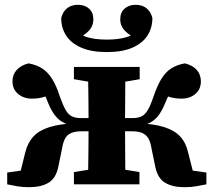

<svg xmlns="http://www.w3.org/2000/svg" viewBox="-20 -768 889 800"><path d="M10 0V-49L162 -71L54 -6L85 -132Q95 -173 119 -199Q143 -225 186.5 -238.5Q230 -252 298 -255L285 -242Q258 -249 239.5 -260Q221 -271 207 -290Q193 -309 181 -338Q171 -365 159 -387Q147 -409 131 -432L210 -386Q188 -372 165 -364.5Q142 -357 113 -357Q79 -357 55.5 -376.5Q32 -396 32 -429Q32 -457 49.5 -476.5Q67 -496 99 -504Q132 -498 155.5 -483Q179 -468 197 -439.5Q215 -411 230 -364Q243 -328 254 -309Q265 -290 280 -283Q295 -276 317 -276H414V-221H321Q297 -221 281 -215.5Q265 -210 256 -198Q247 -186 242 -166L223 -73Q213 -25 182 -6.5Q151 12 101 12Q74 12 51 8Q28 4 10 0ZM840 0Q822 4 798.5 8Q775 12 749 12Q699 12 668 -6.5Q637 -25 627 -73L608 -166Q603 -186 593.5 -198Q584 -210 568.5 -215.5Q553 -221 529 -221H435V-276H533Q555 -276 569.5 -283Q584 -290 595.5 -309Q607 -328 619 -364Q635 -411 652.5 -439.5Q670 -468 693.5 -483Q717 -498 750 -504Q783 -496 800 -476.5Q817 -457 817 -429Q817 -396 794 -376.5Q771 -357 736 -357Q708 -357 684.5 -364.5Q661 -372 639 -386L719 -432Q703 -409 691 -387Q679 -365 668 -338Q656 -309 642.5 -290Q629 -271 610.5 -260Q592 -249 564 -242L552 -255Q621 -252 664 -238.5Q707 -225 731 -199Q755 -173 764 -132L796 -6L687 -71L840 -49ZM346 0Q347 -26 347.5 -63.5Q348 -101 348.5 -144Q349 -187 349 -225V-273Q349 -307 348.5 -347.5Q348 -388 347.5 -426Q347 -464 346 -489H503Q502 -464 502 -426Q502 -388 501.5 -347.5Q501 -307 501 -273V-225Q501 -187 501.5 -144Q502 -101 502 -63.5Q502 -26 503 0ZM288 0V-51L387 -67H464L561 -51V0ZM288 -438V-489H562V-438L464 -421H387ZM425 -551Q361 -551 318.5 -569.5Q276 -588 255.5 -620Q235 -652 235 -693Q242 -720 260 -734Q278 -748 305 -748Q333 -748 351 -732Q369 -716 369 -688Q369 -659 349 -638.5Q329 -618 298 -607L277 -650Q305 -626 339 -614.5Q373 -603 425 -603Q477 -603 511 -614.5Q545 -626 573 -650L552 -607Q522 -618 501.5 -638.5Q481 -659 481 -688Q481 -716 499 -732Q517 -748 545 -748Q572 -748 590 -734Q608 -720 615 -693Q615 -652 594.5 -620Q574 -588 532 -569.5Q490 -551 425 -551Z"/></svg>

Font: Source Serif 4 18pt
Style: Bold
Weight: 700
Designer: Frank Grießhammer
Foundry: Adobe Systems Incorporated
Version: Version 4.004;hotconv 1.0.116;makeotfexe 2.5.65601